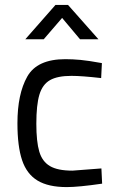

<svg xmlns="http://www.w3.org/2000/svg" viewBox="-20 -752 476 782"><path d="M51 0ZM51 -250Q51 -369 91 -440Q131 -511 246 -511Q276 -511 308 -508Q340 -505 395 -495L392 -434Q313 -443 271 -443Q214 -443 183.5 -425.5Q153 -408 140.5 -366.5Q128 -325 128 -248Q128 -175 140 -134.5Q152 -94 183.5 -75.5Q215 -57 275 -57L393 -66L396 -4Q300 10 252 10Q177 10 133 -16.5Q89 -43 70 -99.5Q51 -156 51 -250ZM206 -732H257L381 -592H306L233 -679L158 -592H83Z"/></svg>

Font: Cairo
Style: Regular
Weight: 400
Designer: Mohamed Gaber, the designers of Titillium
Foundry: Kief Type Foundry
Version: Version 2.009; ttfautohint (v1.5.33-1714) -l 8 -r 50 -G 200 